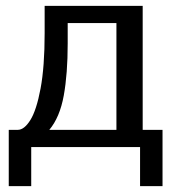

<svg xmlns="http://www.w3.org/2000/svg" viewBox="-20 -504 607 658"><path d="M537 -59V134H460V0H87V134H10V-59H41Q63 -59 84 -92.5Q105 -126 119 -200.5Q133 -275 133 -390V-484H469V-59ZM379 -59V-425H212V-355Q212 -251 198.5 -176.5Q185 -102 149 -59Z"/></svg>

Font: Play
Style: Regular
Weight: 400
Designer: Jonas Hecksher (Cyrillic expansion: Cyreal)
Foundry: Jonas Hecksher, Playtype, e-types AS
Version: Version 2.101; ttfautohint (v1.5.65-e2d9)